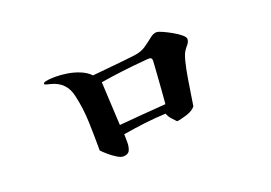

<svg xmlns="http://www.w3.org/2000/svg" viewBox="-72 -753 1144 812"><g transform="rotate(-20 500.0 -347.0)"><path d="M622 -462Q622 -476 610 -476Q603 -476 596 -475.5Q589 -475 582 -474Q533 -470 484.5 -464Q436 -458 387 -450Q389 -401 392 -352Q395 -303 397 -254Q450 -259 503 -263Q556 -267 608 -271Q610 -294 612.5 -325.5Q615 -357 617 -387Q619 -417 620.5 -438Q622 -459 622 -462ZM790 -499Q790 -486 780.5 -475Q771 -464 764 -453Q756 -440 748.5 -409.5Q741 -379 735 -342.5Q729 -306 724 -273Q719 -240 716 -222Q704 -206 676.5 -197Q649 -188 630 -186Q620 -196 610 -207.5Q600 -219 595 -233Q546 -231 497.5 -225Q449 -219 401 -211Q401 -197 401.5 -176Q402 -155 395 -139.5Q388 -124 365 -124Q354 -124 336.5 -135Q319 -146 303 -160Q287 -174 280 -182Q280 -244 278 -308Q276 -372 262 -433Q248 -500 181 -517Q178 -518 166.5 -520.5Q155 -523 155 -527Q155 -533 167.5 -535.5Q180 -538 193.5 -538.5Q207 -539 211 -539Q235 -539 263.5 -534.5Q292 -530 318.5 -519Q345 -508 362 -490Q411 -495 459.5 -499.5Q508 -504 557 -510Q587 -514 608 -528.5Q629 -543 645.5 -556.5Q662 -570 676 -570Q684 -570 702 -562Q720 -554 740.5 -542.5Q761 -531 775.5 -519Q790 -507 790 -499Z"/></g></svg>

Font: Kaisei HarunoUmi
Style: Bold
Weight: 700
Designer: Font-Kai, 金井和夫
Foundry: KAZUO KANAI
Version: Version 5.003